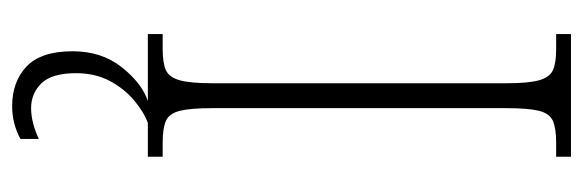

<svg xmlns="http://www.w3.org/2000/svg" viewBox="-350 -404 983 324"><g transform="rotate(90 142.0 -242.5)"><path d="M38 0V-25H63Q87 -25 99 -30.5Q111 -36 116 -54Q121 -72 121 -109V-605Q121 -642 116 -660Q111 -678 99 -683.5Q87 -689 63 -689H38V-714H245V-689H221Q197 -689 184.5 -683.5Q172 -678 167.5 -660Q163 -642 163 -605V-109Q163 -72 167.5 -54Q172 -36 184.5 -30.5Q197 -25 221 -25H245V0ZM160 229Q118 229 92.5 204.5Q67 180 67 127Q67 78 94 44Q121 10 151 0H188Q169 7 149.5 23.5Q130 40 117 64.5Q104 89 104 121Q104 162 121 179.5Q138 197 163 197Q187 197 215 184V215Q189 229 160 229Z"/></g></svg>

Font: Noto Serif Myanmar Condensed ExtraLight
Style: Regular
Weight: 200
Width: 3
Designer: Ben Mitchell and the Monotype Design Team
Foundry: Monotype Imaging Inc.
Version: Version 2.106; ttfautohint (v1.8.4.7-5d5b)